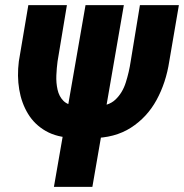

<svg xmlns="http://www.w3.org/2000/svg" viewBox="-20 -731 720 751"><path d="M527.3 -710.9H679.7L642.1 -491.2Q629.4 -407.7 592.3 -339.8Q555.2 -272 491.9 -231.4Q428.7 -190.9 338.9 -190.9L266.1 -191.9Q203.1 -193.4 159.2 -218.5Q115.2 -243.7 89.6 -285.9Q64 -328.1 55.2 -380.9Q46.4 -433.6 53.7 -491.2L90.8 -710.9H241.7L205.1 -490.7Q201.7 -465.3 200.4 -436Q199.2 -406.7 205.1 -380.4Q210.9 -354 228 -336.7Q245.1 -319.3 279.3 -316.9L352.1 -315.9Q403.3 -314.9 431.2 -341.1Q459 -367.2 471.9 -408Q484.9 -448.7 491.2 -491.2ZM464.4 -710.9 341.3 0H190.9L314.5 -710.9Z"/></svg>

Font: Roboto Condensed ExtraBold
Style: Italic
Weight: 800
Italic angle: -12°
Designer: Christian Robertson
Foundry: Google
Version: Version 3.008; 2023